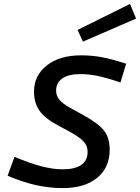

<svg xmlns="http://www.w3.org/2000/svg" viewBox="-20 -949 716 982"><path d="M301 -83Q363 -83 395.5 -105.5Q428 -128 428 -172Q428 -203 408.5 -224.5Q389 -246 341 -273L274 -309Q209 -344 181.5 -383.5Q154 -423 154 -480Q154 -563 219.5 -614.5Q285 -666 395 -666Q449 -666 500.5 -656.5Q552 -647 625 -623L596 -527Q533 -549 484.5 -559.5Q436 -570 392 -570Q331 -570 299 -548Q267 -526 267 -486Q267 -459 283.5 -439Q300 -419 338 -398L405 -361Q483 -318 512 -281Q541 -244 541 -183Q541 -92 477 -39.5Q413 13 301 13Q232 13 164.5 -2Q97 -17 19 -50L54 -147Q132 -114 191.5 -98.5Q251 -83 301 -83ZM404 -736 377 -796 645 -929 676 -854Z"/></svg>

Font: Intel One Mono Medium
Style: Italic
Weight: 500
Italic angle: -16°
Monospace: yes
Designer: Fred Shallcrass
Foundry: Frere-Jones Type LLC
Version: Version 1.400;hotconv 1.1.0;makeotfexe 2.6.0;FJTRelease1.4